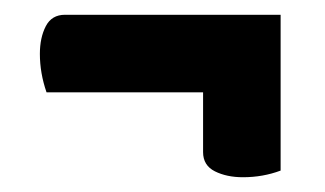

<svg xmlns="http://www.w3.org/2000/svg" viewBox="-20 -342 440 260"><path d="M43 -217Q34 -243 34 -269Q34 -291 42 -306.5Q50 -322 68 -322H360V-217ZM309 -102Q287 -102 271 -110Q255 -118 255 -136V-322H360V-111Q336 -102 309 -102Z"/></svg>

Font: Yanone Kaffeesatz ExtraLight
Style: Regular
Weight: 200
Designer: Yanone (Cyrillic: Daniel Pouzeot, Huerta Tipografica, and Cyreal)
Foundry: Yanone
Version: Version 2.003